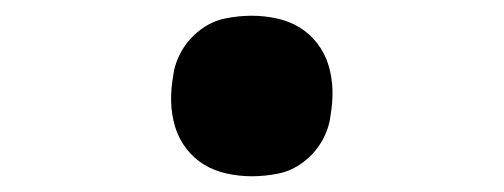

<svg xmlns="http://www.w3.org/2000/svg" viewBox="-20 -462 640 244"><path d="M300 -238Q284 -238 268 -241.5Q252 -245 239 -253Q226 -261 216.5 -273.5Q207 -286 202.5 -301Q198 -316 197.5 -332Q197 -348 200 -365Q202 -382 211 -397.5Q220 -413 234.5 -424Q249 -435 266 -438.5Q283 -442 300 -442Q316 -442 332 -438.5Q348 -435 361 -427Q374 -419 383.5 -406.5Q393 -394 397.5 -379Q402 -364 402.5 -348Q403 -332 400 -315Q398 -298 389 -282.5Q380 -267 365.5 -256Q351 -245 334 -241.5Q317 -238 300 -238Z"/></svg>

Font: Iosevka Slab XBdEx
Style: Italic
Weight: 800
Width: 7
Italic angle: -9°
Monospace: yes
Designer: Belleve Invis
Foundry: Belleve Invis
Version: Version 11.1.1; ttfautohint (v1.8.3)